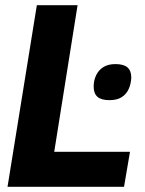

<svg xmlns="http://www.w3.org/2000/svg" viewBox="-20 -720 560 740"><path d="M341 -386Q341 -410 350.5 -430Q360 -450 378.5 -461.5Q397 -473 425 -473Q457 -473 471.5 -460Q486 -447 486 -421Q485 -397 476 -377Q467 -357 449 -345.5Q431 -334 402 -334Q370 -334 355.5 -347Q341 -360 341 -386ZM9 0 122 -700H279L189 -135H481L458 0Z"/></svg>

Font: Georama ExtraCondensed Thin
Style: Bold Italic
Weight: 700
Italic angle: -9°
Version: Version 1.001